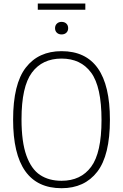

<svg xmlns="http://www.w3.org/2000/svg" viewBox="-20 -1032 680 1062"><path d="M52.5 -370Q52.5 -567.5 122.8 -658.2Q193 -749 320.5 -749Q588 -749 588 -370Q588 -172.5 517.8 -81.8Q447.5 9 320.5 9Q52.5 9 52.5 -370ZM541.5 -368Q541.5 -552 484.2 -630Q427 -708 320.5 -708Q214 -708 156.5 -630.5Q99 -553 99 -372Q99 -247 126 -171.8Q153 -96.5 201.8 -64.2Q250.5 -32 320.5 -32Q427 -32 484.2 -109.5Q541.5 -187 541.5 -368ZM284.5 -876Q284.5 -891.5 294.5 -901.2Q304.5 -911 320.5 -911Q337 -911 347 -901.5Q357 -892 357 -876Q357 -860.5 347 -851Q337 -841.5 320.5 -841.5Q304.5 -841.5 294.5 -851Q284.5 -860.5 284.5 -876ZM189 -978V-1012.5H452V-978Z"/></svg>

Font: Encode Sans Semi Condensed ExLight
Style: Regular
Weight: 275
Width: 4
Designer: Multiple Designers
Foundry: Impallari Type
Version: Version 2.000